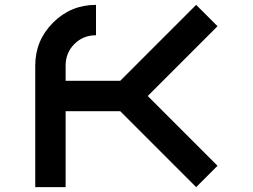

<svg xmlns="http://www.w3.org/2000/svg" viewBox="-20 -770 1040 790"><path d="M125 -500Q125 -603.5 198.2 -676.8Q271.5 -750 375 -750V-625Q322.3 -625 286.1 -588.9Q250 -552.7 250 -500V-437.5H474.6L787.1 -750L875 -662.1L587.9 -375L875 -87.9L787.1 0L474.6 -312.5H250V0H125Z"/></svg>

Font: Xanmono
Style: Regular
Weight: 400
Designer: GGBotNet
Foundry: GGBotNet
Version: 1.00